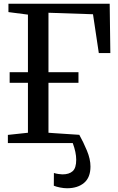

<svg xmlns="http://www.w3.org/2000/svg" viewBox="-20 -763 630 1024"><path d="M22 0V-43.5L129 -55V-321.5H31.5V-378H129V-685L25 -698.5V-743H565L568.5 -480H507L476 -687L238.5 -695V-378H398.5V-321.5H238.5V-55L273.5 -52.5L403 -44Q424.5 -5.5 443.5 40Q462.5 85.5 462.5 125Q462.5 183.5 428.5 212.2Q394.5 241 337.5 241Q320.5 241 300.2 237Q280 233 267 227.5L267.5 159.5Q278 163 291.8 165Q305.5 167 313 167Q348.5 167 367.5 150Q386.5 133 386.5 89Q386.5 50 368 0Z"/></svg>

Font: Merriweather Text
Style: Regular
Weight: 400
Designer: Eben Sorkin
Foundry: Eben Sorkin
Version: Version 2.100; ttfautohint (v1.7.19-72a1) -l 8 -r 50 -G 200 